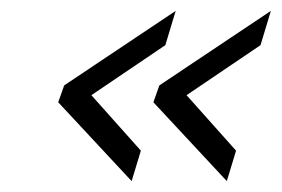

<svg xmlns="http://www.w3.org/2000/svg" viewBox="-20 -422 518 353"><path d="M98 -265 87 -234 222 -89 239 -145 148 -247 284 -339 303 -402ZM273 -265 262 -234 397 -89 414 -145 323 -247 459 -339 478 -402Z"/></svg>

Font: RazerF5 Light
Style: Italic
Weight: 300
Foundry: Razer Inc.
Version: Version 2